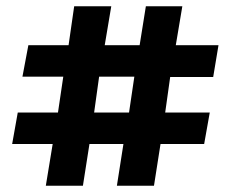

<svg xmlns="http://www.w3.org/2000/svg" viewBox="-20 -583 739 616"><path d="M127 13 149 -121H19L37 -222H166L183 -337H52L71 -438H200L218 -563H337L316 -438H428L448 -563H565L544 -438H681L664 -336H526L510 -222H653L635 -121H495L474 13H355L376 -121H267L246 13ZM282 -222H394L411 -337H298Z"/></svg>

Font: Literata 18pt ExtraBold
Style: Regular
Weight: 800
Designer: Latin by Veronika Burian and Jose Scaglione. Greek by Irene Vlachou. Cyrillic by Vera Evstafieva.
Foundry: TypeTogether
Version: Version 3.103;gftools[0.9.29]